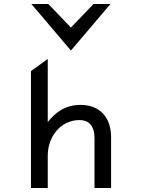

<svg xmlns="http://www.w3.org/2000/svg" viewBox="-20 -941 711 961"><path d="M335 -688 533 -921H448L335 -803L222 -921H137ZM536 -254C536 -349 484 -416 383 -416C306 -416 256 -377 219 -330V-646L135 -585V0H219V-161C219 -216 239 -260 266 -290C290 -317 329 -340 377 -340C431 -340 453 -304 453 -250V0H536Z"/></svg>

Font: Charger Monospace
Style: Regular
Weight: 400
Designer: Jasper
Foundry: Cannot Into Space Fonts
Version: Version 0.980